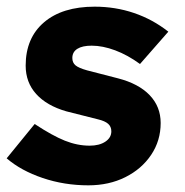

<svg xmlns="http://www.w3.org/2000/svg" viewBox="-29 -545 554 576"><path d="M236 11Q164 11 99 -11Q34 -33 -9 -70L75 -173Q128 -138 165.5 -123Q203 -108 240 -108Q269 -108 287 -120Q305 -132 305 -151Q305 -165 295.5 -173.5Q286 -182 265 -187L170 -211Q111 -228 79.5 -263Q48 -298 48 -348Q48 -431 103 -478Q158 -525 255 -525Q317 -525 373 -506Q429 -487 476 -450L391 -353Q354 -380 316.5 -394Q279 -408 246 -408Q218 -408 203 -398.5Q188 -389 188 -371Q188 -357 197.5 -349Q207 -341 232 -334L325 -310Q387 -294 420 -259.5Q453 -225 453 -176Q453 -123 424.5 -80.5Q396 -38 347 -13.5Q298 11 236 11Z"/></svg>

Font: Red Hat Text VF
Style: Italic
Weight: 300
Italic angle: -12°
Designer: Pentagram, MCKL
Foundry: Pentagram, MCKL
Version: Version 1.023